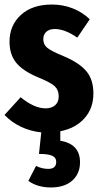

<svg xmlns="http://www.w3.org/2000/svg" viewBox="-22 -568 444 847"><path d="M244 11V53Q331 67 331 148Q331 198 297 228.5Q263 259 202 259Q144 259 103 230L137 164Q163 177 191 177Q226 177 226 146Q226 127 208 119Q190 111 150 111L160 16Q112 11 70 -9Q28 -29 -2 -61L69 -139Q129 -90 179 -90Q206 -90 221.5 -104Q237 -118 237 -143Q237 -171 219.5 -187.5Q202 -204 148 -226Q80 -254 50 -290.5Q20 -327 20 -384Q20 -456 70 -502Q120 -548 207 -548Q256 -548 299 -531Q342 -514 374 -483L319 -402Q264 -440 220 -440Q196 -440 182.5 -428Q169 -416 169 -395Q169 -372 186 -357.5Q203 -343 259 -320Q326 -292 358 -255Q390 -218 390 -156Q390 -90 350.5 -46Q311 -2 244 11Z"/></svg>

Font: Fira Sans Extra Condensed
Style: Bold
Weight: 700
Width: 1
Designer: Carrois Corporate & Edenspiekermann AG
Foundry: Carrois Corporate GbR & Edenspiekermann AG
Version: Version 4.203